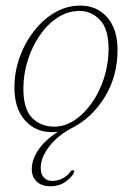

<svg xmlns="http://www.w3.org/2000/svg" viewBox="-20 -464 470 686"><path d="M267 -444Q326.5 -444 363.2 -402Q400 -360 400 -285Q399.5 -190 354 -116.8Q308.5 -43.5 239.5 -8Q186.5 19.5 156 59.2Q125.5 99 125.5 135.5Q125.5 158.5 137 170.5Q148.5 182.5 167.5 182.5Q184 182.5 201.8 174.2Q219.5 166 230.5 150.5Q235.5 144 240.5 144Q247 144.5 244 152.5Q237 169.5 214 185.5Q191 201.5 161 201.5Q129 201.5 111.2 184.8Q93.5 168 93.5 140Q93.5 107.5 116.2 72.8Q139 38 186.5 7Q179 7.5 174.2 7.8Q169.5 8 165 8Q106 8 68.8 -34.5Q31.5 -77 31.5 -151.5Q31.5 -207 50.2 -259.2Q69 -311.5 101.5 -353.2Q134 -395 176.5 -419.5Q219 -444 267 -444ZM174 -11.5Q211 -11.5 245.8 -34.2Q280.5 -57 308 -96Q335.5 -135 351.5 -184.8Q367.5 -234.5 368 -288.5Q368 -361 337 -393Q306 -425 264.5 -425Q222.5 -425 186 -401.2Q149.5 -377.5 122 -337.5Q94.5 -297.5 79 -248Q63.5 -198.5 63.5 -147.5Q63.5 -74 94.8 -42.8Q126 -11.5 174 -11.5Z"/></svg>

Font: Fraunces 72pt S050 Thin
Style: Italic
Weight: 100
Italic angle: -16°
Version: Version 1.000; ttfautohint (v1.8.3)